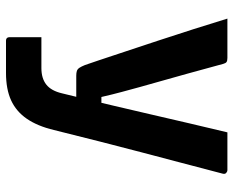

<svg xmlns="http://www.w3.org/2000/svg" viewBox="-89 -489 778 640"><g transform="rotate(90 300.0 -169.0)"><path d="M546.8 -538Q551.8 -538 556.4 -534Q561 -530 558.8 -522Q540.1 -449.5 522.4 -383.3Q504.8 -317.1 487.4 -250.5Q470 -183.8 451.8 -112.8Q433.5 -41.8 413.4 40.1Q400.2 95.3 375.8 130.7Q351.3 166.2 314.2 183.1Q277.1 200 223.2 200Q209.9 200 192.3 200Q174.8 200 158.2 200Q141.7 200 129.8 200Q118 200 115 200Q110 200 107 197.1Q104 194.3 104 189V82H122.8Q144.4 82 165 82Q185.7 82 207.2 82Q241.2 82 261.9 65.7Q282.7 49.4 291.2 12.9Q297.5 -11.8 308.1 -56.4Q318.7 -101 332.4 -158.8Q346.1 -216.6 361 -281.3Q375.9 -345.9 391.3 -411.9Q406.7 -477.9 421.2 -538Q435.4 -538 450.6 -538Q465.7 -538 481.3 -538Q496.9 -538 513.4 -538Q529.9 -538 546.8 -538ZM173.1 -538Q182.8 -538 186.7 -535.1Q190.7 -532.2 192.8 -524.4Q212 -454.2 225.8 -403.8Q239.6 -353.4 250.6 -315.5Q261.6 -277.7 269.9 -246.9Q278.3 -216.1 286.6 -185.4Q294.9 -154.7 303.3 -118H362.8L340.2 -34.2H232.1Q223 -34.2 216.6 -36.2Q210.3 -38.3 206 -44.7Q201.8 -51.1 196.8 -63.2Q191.9 -76.9 180 -112.5Q168.2 -148.2 151.3 -199Q134.4 -249.7 115.1 -308.2Q95.8 -366.7 76.9 -426Q58 -485.4 42 -538Q57.3 -538 73.4 -538Q89.6 -538 105.8 -538Q122 -538 139 -538Q156 -538 173.1 -538Z"/></g></svg>

Font: Recursive Sans Linear Light
Style: Regular
Weight: 300
Version: Version 1.085